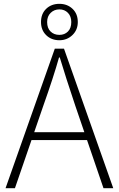

<svg xmlns="http://www.w3.org/2000/svg" viewBox="-20 -982 621 1002"><path d="M266 -728H314L571 0H520L373 -430Q322 -582 292 -682H288Q259 -579 206 -430L58 0H9ZM125 -292H452V-251H125ZM194 -867Q194 -910 221 -936Q248 -962 290 -962Q331 -962 358.5 -936Q386 -910 386 -867Q386 -826 358 -799Q330 -772 290 -772Q248 -772 221 -798.5Q194 -825 194 -867ZM352 -867Q352 -897 334.5 -915Q317 -933 290 -933Q263 -933 244.5 -915Q226 -897 226 -867Q226 -835 244 -817.5Q262 -800 290 -800Q317 -800 334.5 -817.5Q352 -835 352 -867Z"/></svg>

Font: Merged Yaku Han JP ExtraLight
Style: Regular
Weight: 250
Designer: Ryoko NISHIZUKA 西塚涼子 (kana, bopomofo & ideographs); Paul D. Hunt (Latin, Greek & Cyrillic); Sandoll Communications 산돌커뮤니
Foundry: Adobe
Version: Version 2.004